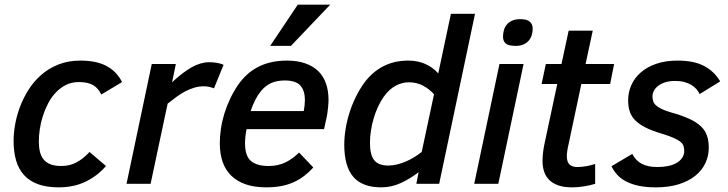

<svg xmlns="http://www.w3.org/2000/svg" viewBox="-20 -786 3114 821"><path d="M433.1 -76.2Q397.9 -34.7 347.2 -9.8Q296.4 15.1 231 15.1Q179.2 15.1 142.6 1.7Q106 -11.7 82.8 -37.4Q59.6 -63 48.8 -99.9Q38.1 -136.7 38.1 -184.1Q38.1 -214.8 44.4 -252.2Q50.8 -289.6 64.9 -327.6Q79.1 -365.7 101.6 -401.6Q124 -437.5 155.8 -465.3Q187.5 -493.2 229.2 -510Q271 -526.9 324.2 -526.9Q392.1 -526.9 435.3 -503.9Q478.5 -481 502 -435.1L413.1 -381.8Q400.4 -409.2 377.9 -422.1Q355.5 -435.1 316.9 -435.1Q286.6 -435.1 262.2 -422.9Q237.8 -410.6 218.8 -390.6Q199.7 -370.6 186 -344.5Q172.4 -318.4 163.3 -290Q154.3 -261.7 150.1 -233.4Q146 -205.1 146 -181.2Q146 -157.2 150.6 -137.7Q155.3 -118.2 166.3 -104.5Q177.2 -90.8 195.8 -83.5Q214.4 -76.2 242.2 -76.2Q278.3 -76.2 307.4 -91.8Q336.4 -107.4 362.8 -136.2Z M895 -408.2Q888.2 -411.1 876.5 -414.1Q864.7 -417 852.1 -417Q830.6 -417 810.8 -411.1Q791 -405.3 772 -395.3Q752.9 -385.3 734.4 -371.6Q715.8 -357.9 696.8 -342.8L624 0H521L628.9 -512.2H731.9L715.8 -434.1Q761.7 -477.1 800 -498.5Q838.4 -520 875 -520Q893.6 -520 910.2 -516.8Q926.8 -513.7 936 -508.8Z M1034.7 -233.9Q1030.8 -217.3 1029.3 -201.9Q1027.8 -186.5 1027.8 -172.9Q1027.8 -119.6 1052.7 -97.9Q1077.6 -76.2 1128.9 -76.2Q1168 -76.2 1199.5 -91.1Q1231 -106 1258.8 -133.8L1319.8 -69.8Q1301.3 -49.8 1280.8 -33.9Q1260.3 -18.1 1236.1 -7.1Q1211.9 3.9 1182.9 9.5Q1153.8 15.1 1118.7 15.1Q1067.4 15.1 1030 2Q992.7 -11.2 968 -35.6Q943.4 -60.1 931.6 -94.7Q919.9 -129.4 919.9 -172.9Q919.9 -204.1 924.8 -236.6Q929.7 -269 939.7 -301.3Q949.7 -333.5 964.4 -364.3Q979 -395 998 -422.9Q1014.2 -446.3 1034.9 -465.6Q1055.7 -484.9 1081.3 -498.5Q1106.9 -512.2 1138.2 -519.5Q1169.4 -526.9 1206.1 -526.9Q1251.5 -526.9 1285.2 -515.1Q1318.8 -503.4 1341.1 -481.7Q1363.3 -460 1374 -428.7Q1384.8 -397.5 1384.8 -357.9Q1384.8 -352.5 1384.3 -344.5Q1383.8 -336.4 1382.8 -326.9Q1381.8 -317.4 1380.6 -307.6Q1379.4 -297.9 1377.9 -290L1365.7 -233.9ZM1278.8 -311Q1281.2 -323.7 1282.5 -335.7Q1283.7 -347.7 1283.7 -357.9Q1283.7 -399.4 1263.9 -420.7Q1244.1 -441.9 1197.8 -441.9Q1163.1 -441.9 1138.2 -430.2Q1113.3 -418.5 1094.7 -395Q1082 -379.4 1071 -357.7Q1060.1 -335.9 1051.8 -311ZM1224.1 -589.8H1135.3L1253.4 -766.1H1392.1Z M1452.1 -167Q1452.1 -199.2 1457.8 -234.4Q1463.4 -269.5 1474.6 -304.7Q1485.8 -339.8 1502.2 -373Q1518.6 -406.2 1540 -435.1Q1573.7 -479.5 1620.1 -503.2Q1666.5 -526.9 1726.1 -526.9Q1765.6 -526.9 1798.1 -512.7Q1830.6 -498.5 1854 -472.2L1908.2 -727.1H2011.2L1857.9 0H1760.3L1770 -49.8Q1733.4 -21.5 1693.6 -3.2Q1653.8 15.1 1609.9 15.1Q1529.8 15.1 1491 -29.5Q1452.1 -74.2 1452.1 -167ZM1620.1 -371.1Q1606.9 -352.1 1596.2 -328.9Q1585.4 -305.7 1577.9 -280Q1570.3 -254.4 1566.2 -227.5Q1562 -200.7 1562 -174.8Q1562 -123.5 1580.3 -100.8Q1598.6 -78.1 1640.1 -78.1Q1658.7 -78.1 1678 -82.8Q1697.3 -87.4 1715.8 -95.5Q1734.4 -103.5 1751.5 -114Q1768.6 -124.5 1783.2 -136.2L1835.9 -382.8Q1815.4 -405.8 1788.6 -419.9Q1761.7 -434.1 1728 -434.1Q1699.2 -434.1 1671.4 -419.2Q1643.6 -404.3 1620.1 -371.1Z M2007.8 0 2115.7 -512.2H2218.8L2110.8 0ZM2130.9 -628.9Q2130.9 -642.6 2134.5 -656.2Q2138.2 -669.9 2146.7 -680.4Q2155.3 -690.9 2169.4 -697.5Q2183.6 -704.1 2204.6 -704.1Q2233.4 -704.1 2245.6 -693.1Q2257.8 -682.1 2257.8 -664.1Q2257.8 -650.4 2254.2 -637.2Q2250.5 -624 2241.9 -613.5Q2233.4 -603 2219.5 -596.4Q2205.6 -589.8 2185.1 -589.8Q2153.3 -589.8 2142.1 -600.3Q2130.9 -610.8 2130.9 -628.9Z M2524.9 0Q2501.5 7.3 2475.1 11.2Q2448.7 15.1 2426.8 15.1Q2392.6 15.1 2368.7 7.1Q2344.7 -1 2329.3 -15.9Q2314 -30.8 2306.9 -51.5Q2299.8 -72.3 2299.8 -98.1Q2299.8 -113.3 2301.8 -131.3Q2303.7 -149.4 2307.6 -168L2362.8 -426.8H2295.9L2314 -512.2H2380.9L2411.6 -654.8H2514.6L2483.9 -512.2H2606L2588.9 -426.8H2465.8L2411.6 -170.9Q2407.7 -155.3 2405.8 -141.8Q2403.8 -128.4 2403.8 -118.2Q2403.8 -93.3 2415.3 -82.5Q2426.8 -71.8 2448.7 -71.8Q2465.8 -71.8 2487.1 -75.4Q2508.3 -79.1 2524.9 -85Z M2683.6 -127.9Q2698.7 -98.6 2724.9 -85.2Q2751 -71.8 2791 -71.8Q2814.9 -71.8 2835.9 -75.9Q2856.9 -80.1 2872.3 -88.9Q2887.7 -97.7 2896.7 -110.6Q2905.8 -123.5 2905.8 -141.1Q2905.8 -152.3 2902.8 -161.6Q2899.9 -170.9 2889.6 -179.4Q2879.4 -188 2860.1 -196.5Q2840.8 -205.1 2808.6 -214.8Q2767.1 -227.1 2739.5 -241.2Q2711.9 -255.4 2695.6 -272.2Q2679.2 -289.1 2672.6 -309.8Q2666 -330.6 2666 -356.9Q2666 -391.6 2679.7 -422.4Q2693.4 -453.1 2720 -476.3Q2746.6 -499.5 2786.1 -513.2Q2825.7 -526.9 2877 -526.9Q2947.3 -526.9 2990.7 -503.9Q3034.2 -481 3059.6 -438L2971.7 -383.8Q2966.8 -394.5 2958.3 -404.5Q2949.7 -414.6 2937 -422.4Q2924.3 -430.2 2906.7 -435.1Q2889.2 -439.9 2866.7 -439.9Q2843.3 -439.9 2825.2 -434.3Q2807.1 -428.7 2794.9 -419.4Q2782.7 -410.2 2776.4 -398.2Q2770 -386.2 2770 -374Q2770 -363.3 2772.9 -353.8Q2775.9 -344.2 2784.7 -335.9Q2793.5 -327.6 2809.1 -320.1Q2824.7 -312.5 2849.6 -305.2Q2895.5 -292.5 2926.5 -278.3Q2957.5 -264.2 2976.3 -246.6Q2995.1 -229 3002.9 -206.5Q3010.7 -184.1 3010.7 -154.8Q3010.7 -119.1 2996.1 -88.1Q2981.4 -57.1 2952.9 -34.2Q2924.3 -11.2 2882.1 2Q2839.8 15.1 2784.7 15.1Q2742.2 15.1 2710.7 8.3Q2679.2 1.5 2656.5 -10.5Q2633.8 -22.5 2618.9 -39.1Q2604 -55.7 2594.7 -75.2Z"/></svg>

Font: Clear Sans Medium
Style: Italic
Weight: 500
Italic angle: -12°
Foundry: Intel Corporation
Version: Version 1.00